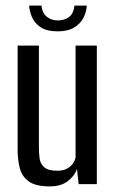

<svg xmlns="http://www.w3.org/2000/svg" viewBox="-20 -658 415 686"><path d="M158 8Q107 8 82.5 -10Q58 -28 50.5 -58Q43 -88 43 -123V-495H119V-131Q119 -111 121.5 -92Q124 -73 138 -60.5Q152 -48 184 -48Q207 -48 220.5 -56Q234 -64 241 -74.5Q248 -85 250 -94V-495H326V0H261L255 -55Q247 -30 222.5 -11Q198 8 158 8ZM186 -546Q146 -546 124 -561.5Q102 -577 93.5 -598.5Q85 -620 84 -638H128Q131 -611 147.5 -598Q164 -585 186 -585Q211 -585 227 -597.5Q243 -610 246 -638H290Q289 -616 278.5 -595Q268 -574 245.5 -560Q223 -546 186 -546Z"/></svg>

Font: Alumni Sans Thin Medium
Style: Regular
Weight: 500
Version: Version 1.018